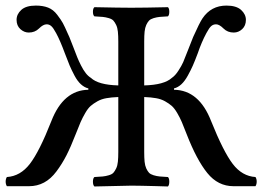

<svg xmlns="http://www.w3.org/2000/svg" viewBox="-20 -673 950 695"><path d="M408.2 -363.8V-522.9Q408.2 -543.9 406.7 -558.3Q405.3 -572.8 400.4 -582.8Q395.5 -592.8 390.4 -598.4Q385.3 -604 373.8 -607.4Q362.3 -610.8 351.8 -611.8Q341.3 -612.8 321.8 -613.8Q316.4 -618.2 316.4 -630.4Q316.4 -642.6 321.8 -647Q413.6 -645 455.1 -645Q502 -645 587.9 -647Q592.8 -642.6 592.8 -630.4Q592.8 -618.2 587.9 -613.8Q568.8 -612.8 558.1 -611.8Q547.4 -610.8 536.1 -607.4Q524.9 -604 519.5 -598.4Q514.2 -592.8 509.5 -582.8Q504.9 -572.8 503.4 -558.3Q502 -543.9 502 -522.9V-363.8Q574.2 -365.7 602.1 -391.1Q614.3 -399.4 625.7 -417Q637.2 -434.6 643.1 -448Q648.9 -461.4 661.6 -494.4Q674.3 -527.3 679.2 -539.1Q702.1 -590.3 712.9 -606.4Q744.1 -652.8 799.8 -652.8Q835.4 -652.8 852.8 -637Q870.1 -621.1 870.1 -601.1Q870.1 -580.1 856.7 -567.6Q843.3 -555.2 826.2 -555.2Q803.7 -555.2 789.1 -569.8Q773.9 -585 762.2 -585Q752 -585 744.6 -578.6Q737.3 -572.3 727.1 -553.2Q709.5 -520.5 695.8 -480Q685.5 -452.6 678.2 -436Q670.9 -419.4 659.9 -399.4Q648.9 -379.4 636.5 -367.9Q624 -356.4 609.9 -353V-348.1Q700.7 -346.7 744.1 -234.9Q788.6 -124 822.5 -79.6Q856.4 -35.2 904.8 -32.2Q909.2 -25.4 909.2 -15.6Q909.2 -5.9 904.8 1H825.2Q769 1 730.5 -46.6Q691.9 -94.2 655.8 -187Q645 -214.8 638.2 -231Q631.3 -247.1 621.3 -264.2Q611.3 -281.2 601.6 -289.8Q591.8 -298.3 577.4 -306.4Q563 -314.5 544.9 -317.6Q526.9 -320.8 502 -321.8V-123Q502 -102.1 503.4 -87.6Q504.9 -73.2 509.5 -63.2Q514.2 -53.2 519.5 -47.6Q524.9 -42 536.1 -38.6Q547.4 -35.2 558.1 -34.2Q568.8 -33.2 587.9 -32.2Q592.8 -27.8 592.8 -15.4Q592.8 -2.9 587.9 2Q573.2 1.5 544.7 0.7Q516.1 0 494.1 -0.5Q472.2 -1 456.1 -1Q453.6 -1 321.8 2Q316.4 -2.9 316.4 -15.4Q316.4 -27.8 321.8 -32.2Q341.3 -33.2 351.8 -34.2Q362.3 -35.2 373.8 -38.6Q385.3 -42 390.4 -47.6Q395.5 -53.2 400.4 -63.2Q405.3 -73.2 406.7 -87.6Q408.2 -102.1 408.2 -123V-321.8Q383.3 -320.8 365.2 -317.6Q347.2 -314.5 332.8 -306.4Q318.4 -298.3 308.3 -289.6Q298.3 -280.8 288.6 -263.9Q278.8 -247.1 271.7 -231Q264.6 -214.8 253.9 -187Q236.3 -141.6 220.5 -110.6Q204.6 -79.6 184.3 -52.5Q164.1 -25.4 139.4 -12.2Q114.7 1 85 1H4.9Q0.5 -5.9 0.5 -15.6Q0.5 -25.4 4.9 -32.2Q53.7 -35.2 88.1 -79.8Q122.6 -124.5 166 -234.9Q209.5 -346.7 299.8 -348.1V-353Q285.6 -356.4 272.9 -367.9Q260.3 -379.4 249.8 -399.2Q239.3 -418.9 231.9 -436.3Q224.6 -453.6 214.8 -480Q197.3 -527.3 183.1 -553.2Q172.9 -572.3 165.5 -578.6Q158.2 -585 148.9 -585Q136.2 -585 121.1 -569.8Q106.4 -555.2 84 -555.2Q67.4 -555.2 53.7 -567.6Q40 -580.1 40 -601.1Q40 -621.6 57.1 -637.2Q74.2 -652.8 109.9 -652.8Q135.3 -652.8 154.1 -645.5Q172.9 -638.2 187 -619.6Q201.2 -601.1 207.5 -589.4Q213.9 -577.6 226.1 -549.8Q229.5 -542.5 231 -539.1Q236.3 -526.4 245.4 -502.4Q254.4 -478.5 259.8 -465.3Q265.1 -452.1 273.4 -435.8Q281.7 -419.4 290.3 -408.4Q298.8 -397.5 309.1 -391.1Q335.9 -365.7 408.2 -363.8Z"/></svg>

Font: Common Serif News
Style: Regular
Weight: 450
Designer: Philipp H. Poll, Khaled Hosny
Foundry: Stefan Peev, Context Ltd.
Version: Version 1.026